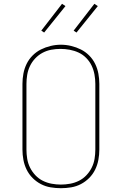

<svg xmlns="http://www.w3.org/2000/svg" viewBox="-20 -981 640 1009"><path d="M300 8Q273 8 246 3.5Q219 -1 195 -13.5Q171 -26 151.5 -45.5Q132 -65 120 -89.5Q108 -114 103 -141Q98 -168 98 -195V-540Q98 -567 103 -594Q108 -621 120 -645.5Q132 -670 151.5 -689.5Q171 -709 195 -721Q219 -733 246 -739.5Q273 -746 300 -746Q327 -746 354 -739.5Q381 -733 405 -721Q429 -709 448.5 -689.5Q468 -670 480 -645.5Q492 -621 497 -594Q502 -567 502 -540V-195Q502 -168 497 -141Q492 -114 480 -89.5Q468 -65 448.5 -45.5Q429 -26 405 -13.5Q381 -1 354 3.5Q327 8 300 8ZM300 -11Q324 -11 348.5 -15.5Q373 -20 395 -31Q417 -42 434 -60Q451 -78 462 -100Q473 -122 477 -146.5Q481 -171 481 -195V-540Q481 -565 476.5 -589.5Q472 -614 461.5 -636Q451 -658 433.5 -676Q416 -694 393.5 -704.5Q371 -715 346.5 -719.5Q322 -724 298 -724Q273 -724 249 -719.5Q225 -715 203.5 -703.5Q182 -692 165 -674Q148 -656 137.5 -634Q127 -612 123 -588Q119 -564 119 -540V-195Q119 -171 123 -146.5Q127 -122 138 -100Q149 -78 166 -60Q183 -42 205 -31Q227 -20 251.5 -15.5Q276 -11 300 -11ZM382 -810 367 -820 476 -961 494 -949ZM212 -810 197 -820 306 -961 324 -949Z"/></svg>

Font: Iosevka Curly Slab ThEx
Style: Regular
Weight: 100
Width: 7
Monospace: yes
Designer: Belleve Invis
Foundry: Belleve Invis
Version: Version 11.1.0; ttfautohint (v1.8.3)